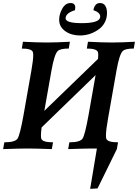

<svg xmlns="http://www.w3.org/2000/svg" viewBox="-30 -963 891 1240"><path d="M724.6 0Q621.1 -3.9 567.9 -3.9Q516.6 -3.9 410.2 0L418 -43.9Q487.3 -43.9 503.2 -67.9Q519 -91.8 542 -220.7L587.4 -478L238.8 -140.1Q234.4 -107.4 234.4 -87.9Q234.4 -73.7 236.8 -66.9Q245.1 -43.9 312.5 -43.9L304.7 0Q201.2 -3.9 147.9 -3.9Q96.7 -3.9 -9.8 0L-2 -43.9Q67.4 -43.9 83.3 -67.9Q99.1 -91.8 122.1 -220.7L172.9 -508.8Q184.6 -575.7 184.6 -606.4Q184.6 -620.6 182.1 -627Q174.3 -649.4 110.8 -649.4L118.2 -693.4Q211.4 -688.5 272 -688.5Q331.5 -688.5 421.4 -693.4L414.1 -649.4Q359.9 -649.4 343.3 -633.8Q321.3 -613.3 302.7 -509.3L256.3 -247.1L603 -582.5Q604.5 -597.2 604.5 -607.4Q604.5 -620.6 602.1 -627Q594.2 -649.4 530.8 -649.4L538.1 -693.4Q631.3 -688.5 691.9 -688.5Q751.5 -688.5 841.3 -693.4L834 -649.4Q779.8 -649.4 763.2 -633.8Q741.2 -613.3 722.7 -509.3L668 -199.2Q654.3 -122.6 654.3 -88.4Q654.3 -73.7 656.7 -66.9Q665 -43.9 732.4 -43.9ZM486.8 -733.9Q430.7 -733.9 391.4 -761.7Q352.1 -789.6 352.1 -835.9Q352.1 -871.6 372.3 -907.5Q392.6 -943.4 425.8 -943.4Q456.1 -943.4 456.1 -913.6Q456.1 -907.2 454.1 -897Q398.9 -880.4 394 -849.6L393.6 -845.2Q393.6 -813.5 497.6 -813.5Q610.4 -813.5 616.7 -850.6L617.2 -856.4Q617.2 -882.3 573.2 -897.5Q581.5 -943.4 616.2 -943.4Q638.7 -943.4 649.9 -925.8Q661.1 -908.2 661.1 -879.9Q661.1 -820.8 617.7 -781.2Q558.6 -733.9 486.8 -733.9ZM552.2 256.8 596.2 -6.3 707.5 -18.1 724.6 0 600.1 253.9Z"/></svg>

Font: Kelvinch
Style: Bold Italic
Weight: 700
Italic angle: -10°
Designer: Paul James Miller
Foundry: High-Logic / Made with FontCreator
Version: Version 3.30 September 23, 2016